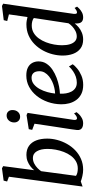

<svg xmlns="http://www.w3.org/2000/svg" viewBox="524 -1381 868 1956"><g transform="rotate(-90 958.0 -403.0)"><path d="M202 -488.5Q217.5 -508.5 240.8 -526.5Q264 -544.5 293.2 -556.2Q322.5 -568 357 -568Q413.5 -568 450.5 -541.5Q487.5 -515 505.8 -467.2Q524 -419.5 524 -356Q524 -305.5 510.2 -253.8Q496.5 -202 470 -154.8Q443.5 -107.5 405 -70.5Q366.5 -33.5 316.8 -11.8Q267 10 207 10Q176 10 142.5 2.2Q109 -5.5 87.5 -14L35.5 4.5L135.5 -746L87 -764.5L96 -800L221.5 -817L243.5 -804.5ZM144.5 -63Q159.5 -52.5 179 -48.5Q198.5 -44.5 218.5 -44.5Q260 -44.5 292.5 -63.5Q325 -82.5 348.8 -114.5Q372.5 -146.5 388 -186.8Q403.5 -227 411.2 -270Q419 -313 419 -353Q419 -420.5 395.2 -461.2Q371.5 -502 327 -502Q297 -502 270.5 -488.5Q244 -475 223.8 -455.2Q203.5 -435.5 192 -417.5Z M678.5 10Q656.5 10 640.8 3.2Q625 -3.5 617.2 -17.5Q609.5 -31.5 611.5 -53Q613.5 -73 618.8 -108Q624 -143 631 -188.2Q638 -233.5 645.8 -284Q653.5 -334.5 661.2 -386.2Q669 -438 675.5 -485.5L613 -509L620 -544L763.5 -566.5L786 -556L715 -88Q712 -70 717 -61.2Q722 -52.5 730 -52.5Q740.5 -52.5 752 -59Q763.5 -65.5 780.5 -82.5L793.5 -57Q789 -50 773.8 -33.8Q758.5 -17.5 734.2 -3.8Q710 10 678.5 10ZM746 -632Q721 -632 704.5 -649Q688 -666 688.5 -694.5Q689.5 -727 709.5 -748.2Q729.5 -769.5 759 -769.5Q784.5 -769.5 799.8 -753Q815 -736.5 815 -710Q815 -675.5 795.5 -653.8Q776 -632 746 -632Z M1281.5 -96Q1268 -76 1238.2 -51Q1208.5 -26 1166 -7.8Q1123.5 10.5 1071.5 10.5Q1017 10.5 979 -8.5Q941 -27.5 917.5 -59.8Q894 -92 883.5 -131.8Q873 -171.5 873.5 -213Q874.5 -285 897 -349.2Q919.5 -413.5 959.2 -463Q999 -512.5 1052 -540.8Q1105 -569 1167 -569Q1216 -569 1247.5 -553Q1279 -537 1294.5 -509Q1310 -481 1310.5 -446.5Q1311 -399.5 1287.5 -363.8Q1264 -328 1225.8 -302.5Q1187.5 -277 1143 -260.2Q1098.5 -243.5 1055.8 -235.5Q1013 -227.5 981.5 -226.5Q980 -195 985 -164.5Q990 -134 1003.2 -109Q1016.5 -84 1039 -69.2Q1061.5 -54.5 1094 -54.5Q1124.5 -54.5 1153.5 -64.2Q1182.5 -74 1209.5 -92Q1236.5 -110 1259.5 -134.5ZM1144 -515.5Q1107 -515.5 1078.2 -492.5Q1049.5 -469.5 1029.5 -433Q1009.5 -396.5 998 -354.8Q986.5 -313 983 -275.5Q1011 -276.5 1042.2 -283.8Q1073.5 -291 1103.2 -304.5Q1133 -318 1157.5 -337.5Q1182 -357 1196.5 -382Q1211 -407 1210.5 -437.5Q1210 -476.5 1192.2 -496Q1174.5 -515.5 1144 -515.5Z M1795 -88Q1793 -70 1796.5 -61.2Q1800 -52.5 1808.5 -52.5Q1818 -52.5 1828.8 -58.2Q1839.5 -64 1855 -77L1868.5 -51.5Q1864 -45.5 1849 -30.5Q1834 -15.5 1811 -2.8Q1788 10 1758 10Q1728.5 10 1713 -5.5Q1697.5 -21 1697 -54.5V-76Q1681.5 -55.5 1657.8 -35.5Q1634 -15.5 1602.5 -2.8Q1571 10 1533.5 10Q1477 10 1440.8 -18Q1404.5 -46 1387.2 -93.2Q1370 -140.5 1370 -199Q1370 -248 1383 -300Q1396 -352 1422 -399.8Q1448 -447.5 1486.5 -485.5Q1525 -523.5 1575.5 -545.8Q1626 -568 1688.5 -568Q1706 -568 1725.5 -564.8Q1745 -561.5 1762.5 -557L1789.5 -746L1722 -763.5L1730.5 -799L1875.5 -817L1898.5 -804.5ZM1752.5 -492.5Q1737 -504 1717 -508.8Q1697 -513.5 1676.5 -513.5Q1634 -513.5 1601.2 -494Q1568.5 -474.5 1544.8 -441.8Q1521 -409 1505.5 -368.8Q1490 -328.5 1482.5 -286Q1475 -243.5 1475 -205Q1475 -159 1485.2 -125.2Q1495.5 -91.5 1515.5 -73.2Q1535.5 -55 1564 -55Q1593.5 -55 1619.8 -68.2Q1646 -81.5 1666.8 -101Q1687.5 -120.5 1699 -139.5Z"/></g></svg>

Font: Merriweather Light 18pt
Style: Italic
Weight: 400
Italic angle: -7.8°
Version: Version 2.101